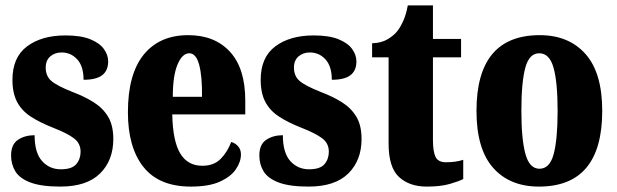

<svg xmlns="http://www.w3.org/2000/svg" viewBox="-20 -680 2281 710"><path d="M203 10Q133 10 93 -5Q53 -20 37 -46Q21 -72 21 -105Q21 -146 46.5 -163Q72 -180 108 -180Q108 -115 135.5 -84.5Q163 -54 205 -54Q246 -54 262 -73Q278 -92 278 -119Q278 -150 253.5 -168.5Q229 -187 178 -207Q127 -227 93.5 -249Q60 -271 43 -303.5Q26 -336 26 -385Q26 -468 80 -508.5Q134 -549 222 -549Q279 -549 313.5 -535Q348 -521 364 -499Q380 -477 380 -453Q380 -419 358 -402Q336 -385 289 -385Q289 -435 265.5 -460.5Q242 -486 208 -486Q183 -486 166 -471.5Q149 -457 149 -430Q149 -399 169.5 -381Q190 -363 248 -340Q293 -323 327 -301.5Q361 -280 380 -248Q399 -216 399 -166Q399 -87 350 -38.5Q301 10 203 10Z M686 10Q568 10 510.5 -62.5Q453 -135 453 -265Q453 -406 511.5 -478Q570 -550 676 -550Q774 -550 830.5 -488.5Q887 -427 887 -308V-257H617Q619 -158 646.5 -112.5Q674 -67 728 -67Q771 -67 796 -92.5Q821 -118 835 -155Q850 -151 860.5 -139Q871 -127 871 -109Q871 -82 852.5 -54.5Q834 -27 793.5 -8.5Q753 10 686 10ZM727 -322Q728 -398 716.5 -440.5Q705 -483 680 -483Q654 -483 636.5 -441.5Q619 -400 619 -322Z M1121 10Q1051 10 1011 -5Q971 -20 955 -46Q939 -72 939 -105Q939 -146 964.5 -163Q990 -180 1026 -180Q1026 -115 1053.5 -84.5Q1081 -54 1123 -54Q1164 -54 1180 -73Q1196 -92 1196 -119Q1196 -150 1171.5 -168.5Q1147 -187 1096 -207Q1045 -227 1011.5 -249Q978 -271 961 -303.5Q944 -336 944 -385Q944 -468 998 -508.5Q1052 -549 1140 -549Q1197 -549 1231.5 -535Q1266 -521 1282 -499Q1298 -477 1298 -453Q1298 -419 1276 -402Q1254 -385 1207 -385Q1207 -435 1183.5 -460.5Q1160 -486 1126 -486Q1101 -486 1084 -471.5Q1067 -457 1067 -430Q1067 -399 1087.5 -381Q1108 -363 1166 -340Q1211 -323 1245 -301.5Q1279 -280 1298 -248Q1317 -216 1317 -166Q1317 -87 1268 -38.5Q1219 10 1121 10Z M1558 10Q1494 10 1455.5 -25.5Q1417 -61 1417 -149V-468H1356V-520Q1391 -521 1414.5 -535.5Q1438 -550 1450 -566Q1461 -580 1471.5 -603.5Q1482 -627 1488 -660H1581V-536H1685V-468H1581V-163Q1581 -120 1590.5 -100Q1600 -80 1629 -80Q1666 -80 1693 -89V-18Q1678 -10 1644 0Q1610 10 1558 10Z M1973 10Q1865 10 1803.5 -59.5Q1742 -129 1742 -270Q1742 -550 1976 -550Q2083 -550 2145 -480.5Q2207 -411 2207 -270Q2207 10 1973 10ZM1975 -56Q2013 -56 2027.5 -110.5Q2042 -165 2042 -270Q2042 -376 2027 -429.5Q2012 -483 1974 -483Q1937 -483 1922.5 -429.5Q1908 -376 1908 -270Q1908 -165 1923 -110.5Q1938 -56 1975 -56Z"/></svg>

Font: Noto Serif Thai ExtraCondensed Black
Style: Regular
Weight: 900
Width: 2
Designer: Monotype Design Team
Foundry: Monotype Imaging Inc.
Version: Version 2.002; ttfautohint (v1.8.4.7-5d5b)